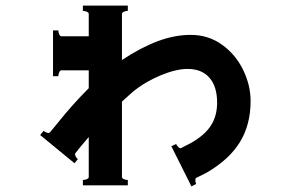

<svg xmlns="http://www.w3.org/2000/svg" viewBox="-20 -679 1040 688"><path d="M878 -317Q878 -232 839.5 -169.5Q801 -107 720 -60Q711 -55 684 -42Q680 -41 680 -33Q680 -25 683 -20L666 -11L594 -155L611 -163Q614 -157 619.5 -151.5Q625 -146 630 -149L665 -167Q714 -195 736 -229.5Q758 -264 758 -311Q758 -369 730.5 -400.5Q703 -432 652 -432Q611 -432 555.5 -409Q500 -386 456 -350L417 -315V-45Q417 -40 424 -37Q431 -34 438 -34V-15H277V-34Q284 -34 291 -37Q298 -40 298 -45V-188Q282 -169 281 -168L266 -150L250 -130Q249 -129 249 -126Q249 -122 252 -117Q255 -112 259 -109L247 -94L124 -195L136 -210Q141 -206 148.5 -203.5Q156 -201 159 -205Q157 -202 188 -240Q240 -305 298 -363V-427H200Q195 -427 192 -419.5Q189 -412 189 -406H170V-570H189Q189 -564 192 -556.5Q195 -549 200 -549H298V-629Q298 -634 291 -637Q284 -640 277 -640V-659H438V-640Q431 -640 424 -637Q417 -634 417 -629V-464Q485 -509 545.5 -531.5Q606 -554 663 -554Q727 -554 776 -518.5Q825 -483 851.5 -428Q878 -373 878 -317Z"/></svg>

Font: Aoboshi One
Style: Regular
Weight: 400
Designer: IKIMOJI
Foundry: Natsumi Matsuba
Version: Version 1.000; ttfautohint (v1.8.3)